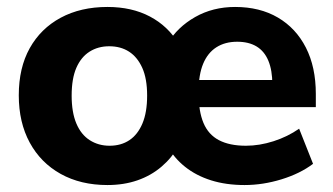

<svg xmlns="http://www.w3.org/2000/svg" viewBox="-20 -521 957 552"><path d="M289 11Q212 11 154.5 -21Q97 -53 65.5 -111Q34 -169 34 -247Q34 -326 65.5 -382.5Q97 -439 154.5 -470Q212 -501 289 -501Q359 -501 411 -473.5Q463 -446 493 -396H462Q490 -443 541 -472Q592 -501 656 -501Q727 -501 779 -470.5Q831 -440 859.5 -384Q888 -328 888 -251V-213H531V-291H779L763 -278Q763 -319 751.5 -346.5Q740 -374 717.5 -387.5Q695 -401 662 -401Q627 -401 602 -385Q577 -369 564 -337.5Q551 -306 551 -259V-252Q551 -201 565 -167.5Q579 -134 609.5 -118Q640 -102 687 -102Q726 -102 766.5 -115Q807 -128 840 -151L880 -50Q843 -22 789.5 -5.5Q736 11 683 11Q630 11 587 -2.5Q544 -16 512 -41.5Q480 -67 461 -102H494Q474 -67 444 -41.5Q414 -16 375 -2.5Q336 11 289 11ZM295 -102Q328 -102 352 -118Q376 -134 389.5 -166Q403 -198 403 -246Q403 -295 389 -326Q375 -357 351 -372.5Q327 -388 294 -388Q262 -388 237.5 -372.5Q213 -357 199.5 -326Q186 -295 186 -246Q186 -198 199.5 -166Q213 -134 238 -118Q263 -102 295 -102Z"/></svg>

Font: Nunito Sans 12pt ExtraLight ExtraBold
Style: Regular
Weight: 800
Version: Version 3.101;gftools[0.9.27]